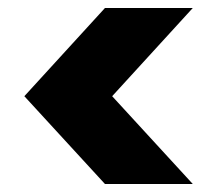

<svg xmlns="http://www.w3.org/2000/svg" viewBox="-20 -591 558 481"><path d="M463 -130H243L41 -350L243 -571H463L261 -350Z"/></svg>

Font: Albert Sans Black
Style: Regular
Weight: 900
Designer: Andreas Rasmussen
Foundry: a.Foundry
Version: Version 1.025